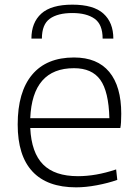

<svg xmlns="http://www.w3.org/2000/svg" viewBox="-20 -796 595 825"><path d="M115 -630Q115 -699 157.5 -737.5Q200 -776 291 -776Q382 -776 424.5 -737.5Q467 -699 467 -630H421Q421 -691 386.5 -715.5Q352 -740 291 -740Q228 -740 194 -715.5Q160 -691 160 -630ZM307 9Q183 9 119.5 -59Q56 -127 56 -261Q56 -401 118 -475Q180 -549 298 -549Q398 -549 449.5 -487Q501 -425 501 -307Q501 -286 500 -270.5Q499 -255 497 -246H110Q115 -140 165 -89.5Q215 -39 315 -39Q353 -39 393.5 -46Q434 -53 479 -68L484 -23Q444 -9 396 0Q348 9 307 9ZM298 -503Q119 -503 110 -288H450Q447 -403 411 -453Q375 -503 298 -503Z"/></svg>

Font: Encode Sans Wide
Style: ExtraLight
Weight: 200
Designer: Pablo Impallari, Andres Torresi
Foundry: Pablo Impallari, Andres Torresi
Version: Version 1.000; ttfautohint (v1.00) -l 8 -r 50 -G 200 -x 14 -